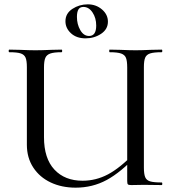

<svg xmlns="http://www.w3.org/2000/svg" viewBox="-20 -854 801 886"><path d="M486 -613Q484 -613 484 -619Q484 -625 486 -625L536 -624Q580 -622 606 -622Q633 -622 675 -624L726 -625Q729 -625 729 -619Q729 -613 726 -613Q690 -613 673 -607.5Q656 -602 650 -588Q644 -574 644 -544V-81Q644 -51 650 -36.5Q656 -22 673 -17Q690 -12 726 -12Q729 -12 729 -6Q729 0 726 0L644 -1L586 0Q574 0 570.5 -3Q567 -6 567 -19V-542Q567 -572 561.5 -586.5Q556 -601 539 -607Q522 -613 486 -613ZM329 12Q265 12 214 -12Q163 -36 133.5 -81Q104 -126 104 -186V-544Q104 -574 98 -588Q92 -602 75.5 -607.5Q59 -613 23 -613Q20 -613 20 -619Q20 -625 23 -625L73 -624Q117 -622 143 -622Q172 -622 216 -624L264 -625Q267 -625 267 -619Q267 -613 264 -613Q229 -613 212 -607Q195 -601 189 -586.5Q183 -572 183 -542V-221Q183 -123 231 -71.5Q279 -20 361 -20Q423 -20 478.5 -49.5Q534 -79 601 -148L613 -139Q538 -59 472.5 -23.5Q407 12 329 12ZM282 -756Q282 -792 314 -813Q346 -834 385 -834Q423 -834 450.5 -810.5Q478 -787 478 -754Q478 -719 446.5 -698Q415 -677 375 -677Q333 -677 307.5 -700.5Q282 -724 282 -756ZM424 -736Q424 -771 407 -796.5Q390 -822 365 -822Q349 -822 342 -810.5Q335 -799 335 -776Q335 -742 350.5 -715Q366 -688 391 -688Q424 -688 424 -736Z"/></svg>

Font: Cormorant Infant Medium
Style: Regular
Weight: 500
Designer: Christian Thalmann (Catharsis Fonts)
Foundry: Catharsis Fonts
Version: Version 4.000